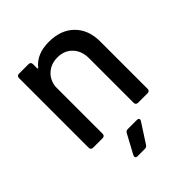

<svg xmlns="http://www.w3.org/2000/svg" viewBox="-196 -634 933 933"><g transform="rotate(-45 271.0 -167.0)"><path d="M473 -340V-15Q473 -8 469 -4Q465 0 458 0H392Q385 0 381 -4Q377 -8 377 -15V-321Q377 -371 348 -402Q319 -433 271 -433Q228 -433 198.5 -407.5Q169 -382 164 -339V-15Q164 -8 160 -4Q156 0 149 0H83Q76 0 72 -4Q68 -8 68 -15V-494Q68 -501 72 -505Q76 -509 83 -509H149Q156 -509 160 -505Q164 -501 164 -494V-466Q164 -463 166 -462Q168 -461 169 -463Q211 -516 295 -516Q377 -516 425 -468.5Q473 -421 473 -340ZM194 172 196 164 249 66Q254 55 267 55H329Q335 55 338.5 57.5Q342 60 342 64Q342 68 339 73L275 172Q269 182 257 182H206Q194 182 194 172Z"/></g></svg>

Font: Barlow_Medium_SS
Style: Regular
Weight: 500
Designer: Jeremy Tribby
Foundry: Jeremy Tribby
Version: Version 1.101 August 23, 2024